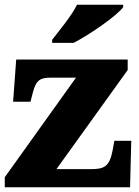

<svg xmlns="http://www.w3.org/2000/svg" viewBox="-20 -786 582 806"><path d="M199 -619V-606H289C359 -642 472 -721 497 -756V-766H303C282 -721 228 -657 199 -619ZM0 0H526L531 -195H460L453 -156C440 -87 418 -76 362 -76H217L516 -492V-536H48L35 -359H108L118 -398C132 -453 152 -460 195 -460H299L0 -42Z"/></svg>

Font: Noto Serif Lao Black
Style: Regular
Weight: 900
Designer: Monotype Design Team
Foundry: Monotype Imaging Inc.
Version: Version 2.003